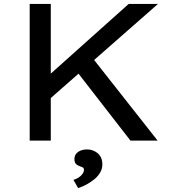

<svg xmlns="http://www.w3.org/2000/svg" viewBox="-20 -720 908 983"><path d="M216 -197 213 -319 639 -700H789ZM132 0V-700H240V0ZM648 0 364 -366 439 -442 787 0ZM380 243 356 201Q370 197 382.5 189Q395 181 402.5 170Q410 159 410 149Q410 142 405.5 138.5Q401 135 391 132Q376 127 368.5 119Q361 111 361 94Q361 71 379.5 58Q398 45 426 45Q457 45 480.5 65Q504 85 504 122Q504 144 493 163Q482 182 464 197Q446 212 424 224Q402 236 380 243Z"/></svg>

Font: Lexend Exa
Style: Regular
Weight: 400
Designer: Bonnie Shaver-Troup, Thomas Jockin
Foundry: Lexend
Version: Version 1.007